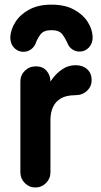

<svg xmlns="http://www.w3.org/2000/svg" viewBox="-20 -818 445 848"><path d="M136.2 10Q108.8 10 89.4 -9.6Q70 -29.2 70 -56.8V-458.5Q70 -486 89.8 -505.5Q109.5 -525 138.5 -525Q169 -525 185.9 -505.1Q202.8 -485.2 202.8 -457.8V-411.5L183.8 -423.2Q194.5 -447.2 212.8 -471.9Q231 -496.5 256.8 -513.2Q282.5 -530 314 -530Q345.5 -530 365.1 -512.2Q384.8 -494.5 384.8 -464Q384.8 -436.5 364.5 -417Q344.2 -397.5 312 -397.5Q273.8 -397.5 249.6 -383.8Q225.5 -370 214.1 -345.5Q202.8 -321 202.8 -288V-56.8Q202.8 -29.2 183.2 -9.6Q163.8 10 136.2 10ZM207.2 -797.5Q266 -797.5 305.8 -776.1Q345.5 -754.8 366.5 -722.5Q387.5 -690.2 389.2 -656Q390 -627 373 -608.6Q356 -590.2 331.5 -590.2Q314.8 -590.2 301.1 -598.9Q287.5 -607.5 280.8 -621Q270 -646.2 256.1 -665.5Q242.2 -684.8 207.2 -684.8Q173.2 -684.8 159 -666.2Q144.8 -647.8 136.5 -623.8Q129.5 -608.8 115.5 -599Q101.5 -589.2 83.2 -589.2Q58.8 -589.2 41.8 -607.5Q24.8 -625.8 25.5 -654.8Q27.5 -689 48.8 -721.9Q70 -754.8 109.8 -776.1Q149.5 -797.5 207.2 -797.5Z"/></svg>

Font: National Park
Style: Regular
Weight: 400
Designer: Andrea Herstowski, Ben Hoepner
Version: Version 1.009